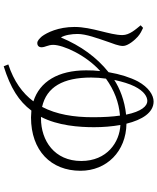

<svg xmlns="http://www.w3.org/2000/svg" viewBox="74 -866 852 1040"><g transform="rotate(90 500.0 -346.0)"><path d="M117 -682C138 -656 170 -622 170 -583C170 -515 126 -418 126 -324C126 -235 157 -174 177 -147C188 -135 200 -122 213 -122C228 -122 236 -131 236 -145C236 -165 223 -180 223 -208C223 -261 277 -384 365 -463C362 -438 361 -413 361 -387C361 -235 422 -135 529 -101C484 -41 420 5 329 35L339 60C457 23 528 -22 579 -90L616 -88C796 -88 905 -196 905 -356C905 -498 800 -603 650 -605C629 -690 590 -752 530 -752C495 -752 453 -725 421 -667C400 -627 382 -572 371 -508C291 -444 228 -358 183 -250C170 -270 164 -308 164 -340C164 -386 187 -447 208 -509C215 -529 229 -562 229 -586C229 -614 195 -652 179 -666C162 -681 146 -688 131 -695ZM406 -494C469 -539 534 -564 606 -570C612 -531 615 -482 615 -422C615 -320 600 -226 559 -148C451 -172 400 -262 400 -414C400 -440 402 -468 406 -494ZM657 -572C750 -568 852 -500 852 -360C852 -215 742 -142 621 -142H613C661 -234 669 -349 669 -430C669 -478 665 -527 657 -572ZM413 -539C422 -582 434 -621 448 -649C474 -701 504 -718 527 -718C554 -718 584 -687 601 -603C523 -595 458 -568 413 -539Z"/></g></svg>

Font: Noto Serif CJK TC Light
Style: Regular
Weight: 300
Designer: Ryoko NISHIZUKA 西塚涼子 (kana & ideographs); Frank Grießhammer (Latin, Greek & Cyrillic); Wenlong ZHANG 张文龙 (bopomofo); San
Foundry: Adobe
Version: Version 2.001;hotconv 1.1.0;makeotfexe 2.6.0